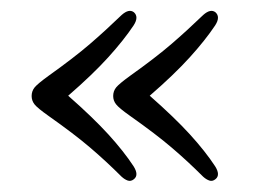

<svg xmlns="http://www.w3.org/2000/svg" viewBox="-20 -408 467 352"><path d="M38 -232Q38 -241 43.5 -247.8Q49 -254.5 69 -269Q116 -302.5 145 -327.5Q174 -352.5 203 -380.5Q216.5 -392.5 225.5 -385.5Q235 -377 225 -361.5Q207 -334.5 178.5 -303Q150 -271.5 105 -232.5Q150 -193 178.5 -161.8Q207 -130.5 225 -103Q235 -87 225.5 -79.5Q220 -75 214.2 -77Q208.5 -79 203 -84Q174.5 -112.5 145.5 -137.2Q116.5 -162 69 -195.5Q48.5 -210 43.2 -216.8Q38 -223.5 38 -232ZM187.5 -232Q187.5 -241 193 -247.8Q198.5 -254.5 218.5 -269Q265.5 -302.5 294.5 -327.5Q323.5 -352.5 352.5 -380.5Q366 -392.5 375 -385.5Q384.5 -377 374.5 -361.5Q356.5 -334.5 328 -303Q299.5 -271.5 254.5 -232.5Q299.5 -193 328 -161.8Q356.5 -130.5 374.5 -103Q384.5 -87 375 -79.5Q369.5 -75 363.8 -77Q358 -79 352.5 -84Q324 -112.5 295 -137.2Q266 -162 218.5 -195.5Q198 -210 192.8 -216.8Q187.5 -223.5 187.5 -232Z"/></svg>

Font: Fraunces 144pt SuperSoft Light
Style: Regular
Weight: 300
Version: Version 1.000;[0bf87f6ff]